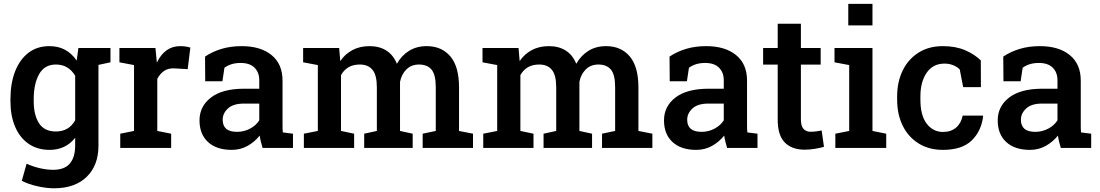

<svg xmlns="http://www.w3.org/2000/svg" viewBox="-20 -782 5816 1015"><path d="M265.6 213.4Q226.6 213.4 179 202.9Q131.3 192.4 95.2 173.8L120.6 83.5Q151.9 98.1 189.5 106.9Q227.1 115.7 260.7 115.7Q321.3 115.7 349.4 82.3Q377.4 48.8 377.4 -12.2V-53.7Q327.1 10.3 242.2 10.3Q177.2 10.3 130.9 -22Q84.5 -54.2 59.8 -112.3Q35.2 -170.4 35.2 -247.1V-257.3Q35.2 -341.3 59.8 -404.5Q84.5 -467.8 130.4 -502.9Q176.3 -538.1 240.7 -538.1Q289.1 -538.1 324.7 -518.3Q360.4 -498.5 385.3 -461.9L394.5 -528.3H564V-452.6L500.5 -439V-11.7Q500.5 91.8 438.5 152.6Q376.5 213.4 265.6 213.4ZM275.4 -86.9Q344.2 -86.9 377.4 -146V-381.3Q361.3 -409.2 335.9 -425Q310.5 -440.9 275.9 -440.9Q215.3 -440.9 186.8 -389.9Q158.2 -338.9 158.2 -257.3V-247.1Q158.2 -173.8 186.3 -130.4Q214.4 -86.9 275.4 -86.9Z M615.7 0V-75.2L688.5 -89.8V-438L611.3 -452.6V-528.3H801.8L808.1 -461.9L809.1 -451.2Q851.6 -538.1 932.1 -538.1Q962.4 -538.1 986.3 -530.3L972.2 -416.5L903.3 -420.4Q869.6 -422.4 847.7 -407.2Q825.7 -392.1 811.5 -365.2V-89.8L884.8 -75.2V0Z M1205.1 10.3Q1124.5 10.3 1079.6 -31.2Q1034.7 -72.8 1034.7 -145.5Q1034.7 -220.2 1095.5 -266.6Q1156.2 -313 1270 -313H1350.6V-357.4Q1350.6 -399.4 1325.4 -424.3Q1300.3 -449.2 1252.4 -449.2Q1225.1 -449.2 1204.1 -442.6Q1183.1 -436 1166.5 -423.8L1155.8 -352.5H1064.9L1064 -482.9Q1102.5 -508.8 1150.6 -523.4Q1198.7 -538.1 1257.3 -538.1Q1357.9 -538.1 1415.8 -490.7Q1473.6 -443.4 1473.6 -356V-123Q1473.6 -112.3 1473.9 -102.3Q1474.1 -92.3 1475.1 -82L1528.8 -75.2V0H1368.2Q1363.3 -17.1 1359.1 -33.2Q1355 -49.3 1353 -65.4Q1326.7 -32.2 1289.1 -11Q1251.5 10.3 1205.1 10.3ZM1232.9 -85Q1270.5 -85 1302.5 -102.3Q1334.5 -119.6 1350.6 -146V-234.4H1268.6Q1213.4 -234.4 1185.3 -208.7Q1157.2 -183.1 1157.2 -148.9Q1157.2 -85 1232.9 -85Z M1586.4 0V-75.2L1660.2 -89.8V-438L1582.5 -452.6V-528.3H1772.9L1778.8 -459Q1804.2 -496.6 1843.3 -517.3Q1882.3 -538.1 1933.6 -538.1Q1985.4 -538.1 2022.2 -514.9Q2059.1 -491.7 2078.1 -444.8Q2102.5 -488.3 2142.3 -513.2Q2182.1 -538.1 2235.8 -538.1Q2314.9 -538.1 2360.8 -483.9Q2406.7 -429.7 2406.7 -319.8V-89.8L2480.5 -75.2V0H2214.4V-75.2L2283.7 -89.8V-320.8Q2283.7 -387.2 2261.2 -414.1Q2238.8 -440.9 2195.3 -440.9Q2154.8 -440.9 2128.7 -415.3Q2102.5 -389.6 2094.7 -349.1V-89.8L2161.6 -75.2V0H1905.3V-75.2L1972.2 -89.8V-320.8Q1972.2 -384.8 1949.2 -412.8Q1926.3 -440.9 1882.8 -440.9Q1846.7 -440.9 1822 -426.3Q1797.4 -411.6 1782.7 -384.8V-89.8L1852.1 -75.2V0Z M2534.7 0V-75.2L2608.4 -89.8V-438L2530.8 -452.6V-528.3H2721.2L2727.1 -459Q2752.4 -496.6 2791.5 -517.3Q2830.6 -538.1 2881.8 -538.1Q2933.6 -538.1 2970.5 -514.9Q3007.3 -491.7 3026.4 -444.8Q3050.8 -488.3 3090.6 -513.2Q3130.4 -538.1 3184.1 -538.1Q3263.2 -538.1 3309.1 -483.9Q3355 -429.7 3355 -319.8V-89.8L3428.7 -75.2V0H3162.6V-75.2L3231.9 -89.8V-320.8Q3231.9 -387.2 3209.5 -414.1Q3187 -440.9 3143.6 -440.9Q3103 -440.9 3076.9 -415.3Q3050.8 -389.6 3043 -349.1V-89.8L3109.9 -75.2V0H2853.5V-75.2L2920.4 -89.8V-320.8Q2920.4 -384.8 2897.5 -412.8Q2874.5 -440.9 2831.1 -440.9Q2794.9 -440.9 2770.3 -426.3Q2745.6 -411.6 2731 -384.8V-89.8L2800.3 -75.2V0Z M3660.6 10.3Q3580.1 10.3 3535.2 -31.2Q3490.2 -72.8 3490.2 -145.5Q3490.2 -220.2 3551 -266.6Q3611.8 -313 3725.6 -313H3806.2V-357.4Q3806.2 -399.4 3781 -424.3Q3755.9 -449.2 3708 -449.2Q3680.7 -449.2 3659.7 -442.6Q3638.7 -436 3622.1 -423.8L3611.3 -352.5H3520.5L3519.5 -482.9Q3558.1 -508.8 3606.2 -523.4Q3654.3 -538.1 3712.9 -538.1Q3813.5 -538.1 3871.3 -490.7Q3929.2 -443.4 3929.2 -356V-123Q3929.2 -112.3 3929.4 -102.3Q3929.7 -92.3 3930.7 -82L3984.4 -75.2V0H3823.7Q3818.8 -17.1 3814.7 -33.2Q3810.5 -49.3 3808.6 -65.4Q3782.2 -32.2 3744.6 -11Q3707 10.3 3660.6 10.3ZM3688.5 -85Q3726.1 -85 3758.1 -102.3Q3790 -119.6 3806.2 -146V-234.4H3724.1Q3668.9 -234.4 3640.9 -208.7Q3612.8 -183.1 3612.8 -148.9Q3612.8 -85 3688.5 -85Z M4233.9 9.3Q4166.5 9.3 4128.9 -28.6Q4091.3 -66.4 4091.3 -149.4V-440.4H4014.2V-528.3H4091.3V-656.7H4213.9V-528.3H4318.4V-440.4H4213.9V-149.4Q4213.9 -115.7 4227.8 -100.6Q4241.7 -85.4 4265.6 -85.4Q4279.3 -85.4 4296.1 -87.6Q4313 -89.8 4323.7 -92.3L4335.9 -5.9Q4314.9 0.5 4287.1 4.9Q4259.3 9.3 4233.9 9.3Z M4396 0V-75.2L4469.2 -89.8V-438L4391.6 -452.6V-528.3H4592.3V-89.8L4665 -75.2V0ZM4464.4 -647.9V-761.7H4592.3V-647.9Z M4964.8 10.3Q4890.6 10.3 4836.2 -23.7Q4781.7 -57.6 4752.2 -117.4Q4722.7 -177.2 4722.7 -255.4V-272.5Q4722.7 -349.1 4752 -409.2Q4781.2 -469.2 4835.7 -503.7Q4890.1 -538.1 4964.4 -538.1Q5032.2 -538.1 5082.5 -516.4Q5132.8 -494.6 5165 -462.4L5165.5 -321.3H5071.8L5053.7 -414.6Q5040 -428.7 5019 -437.3Q4998 -445.8 4973.1 -445.8Q4912.1 -445.8 4878.9 -397.7Q4845.7 -349.6 4845.7 -272.5V-255.4Q4845.7 -171.4 4879.2 -127.9Q4912.6 -84.5 4965.3 -84.5Q5007.3 -84.5 5034.2 -107.4Q5061 -130.4 5069.3 -170.9H5175.8L5177.2 -168Q5168.5 -90.3 5117.4 -40Q5066.4 10.3 4964.8 10.3Z M5424.8 10.3Q5344.2 10.3 5299.3 -31.2Q5254.4 -72.8 5254.4 -145.5Q5254.4 -220.2 5315.2 -266.6Q5376 -313 5489.7 -313H5570.3V-357.4Q5570.3 -399.4 5545.2 -424.3Q5520 -449.2 5472.2 -449.2Q5444.8 -449.2 5423.8 -442.6Q5402.8 -436 5386.2 -423.8L5375.5 -352.5H5284.7L5283.7 -482.9Q5322.3 -508.8 5370.4 -523.4Q5418.5 -538.1 5477.1 -538.1Q5577.6 -538.1 5635.5 -490.7Q5693.4 -443.4 5693.4 -356V-123Q5693.4 -112.3 5693.6 -102.3Q5693.8 -92.3 5694.8 -82L5748.5 -75.2V0H5587.9Q5583 -17.1 5578.9 -33.2Q5574.7 -49.3 5572.8 -65.4Q5546.4 -32.2 5508.8 -11Q5471.2 10.3 5424.8 10.3ZM5452.6 -85Q5490.2 -85 5522.2 -102.3Q5554.2 -119.6 5570.3 -146V-234.4H5488.3Q5433.1 -234.4 5405 -208.7Q5377 -183.1 5377 -148.9Q5377 -85 5452.6 -85Z"/></svg>

Font: Roboto Slab Medium
Style: Regular
Weight: 500
Designer: Google
Version: Version 2.001; ttfautohint (v1.8.3)